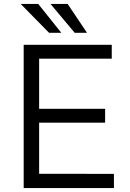

<svg xmlns="http://www.w3.org/2000/svg" viewBox="-20 -949 657 969"><path d="M99.5 0V-723H544V-653H177.5V-400H510.5V-330H177.5V-72L555 -71.5V0ZM321.5 -929 419 -783.5H357L235 -929ZM173 -929 289.5 -783.5H227.5L84.5 -929Z"/></svg>

Font: Public Sans Light
Style: Regular
Weight: 300
Designer: The Public Sans Project Authors: Dan O. Williams and USWDS (Libre Franklin designed by Pablo Impallari and Rodrigo Fuenz
Version: Version 1.007